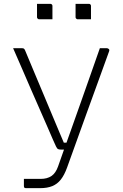

<svg xmlns="http://www.w3.org/2000/svg" viewBox="-20 -776 640 996"><path d="M534 -526Q539 -526 544 -522Q549 -518 546 -510Q517 -429 487 -347Q457 -265 428.5 -186Q400 -107 374.5 -36Q349 35 328 93Q314 132 295.5 155.5Q277 179 251 189.5Q225 200 189 200Q180 200 168 200Q156 200 145 200Q134 200 126 200Q118 200 115 200Q110 200 107 198Q104 196 104 189V152H116Q135 152 153.5 152Q172 152 191 152Q225 152 247 137Q269 122 281 88Q289 65 306 17Q323 -31 346.5 -96.5Q370 -162 396 -236Q422 -310 448.5 -385Q475 -460 498 -526Q502 -526 506.5 -526Q511 -526 515.5 -526Q520 -526 524.5 -526Q529 -526 534 -526ZM92 -526Q100 -526 103.5 -524Q107 -522 110 -515Q130 -467 154.5 -408.5Q179 -350 204.5 -289.5Q230 -229 252 -176Q274 -123 290 -85.5Q306 -48 311 -36H338L324 0H297Q287 0 281.5 -2.5Q276 -5 270.5 -16.5Q265 -28 254 -53Q244 -76 227 -115.5Q210 -155 188 -204.5Q166 -254 142 -309.5Q118 -365 94 -420.5Q70 -476 48 -526Q53 -526 58.5 -526Q64 -526 69.5 -526Q75 -526 80.5 -526Q86 -526 92 -526ZM172 -756Q189 -756 206.5 -756Q224 -756 241 -756Q245 -756 247 -754.5Q249 -753 250.5 -751Q252 -749 252 -745V-676Q235 -676 217.5 -676Q200 -676 183 -676Q180 -676 177.5 -677.5Q175 -679 173.5 -681.5Q172 -684 172 -687ZM372 -756Q389 -756 406.5 -756Q424 -756 441 -756Q445 -756 447 -754.5Q449 -753 450.5 -751Q452 -749 452 -745V-676Q435 -676 417.5 -676Q400 -676 383 -676Q380 -676 377.5 -677.5Q375 -679 373.5 -681.5Q372 -684 372 -687Z"/></svg>

Font: Recursive Light
Style: Regular
Weight: 300
Version: Version 1.085